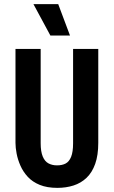

<svg xmlns="http://www.w3.org/2000/svg" viewBox="-20 -897 551 930"><path d="M258 13Q208 13 172.5 -1.5Q137 -16 114.5 -40.5Q92 -65 79 -94.5Q66 -124 60.5 -153Q55 -182 55 -205V-660H177V-203Q177 -163 187 -139Q197 -115 215 -105.5Q233 -96 256 -96Q281 -96 298 -105Q315 -114 324.5 -137.5Q334 -161 334 -203V-660H456V-205Q456 -145 441 -103Q426 -61 399 -35.5Q372 -10 336 1.5Q300 13 258 13ZM224 -725 142 -877H262L319 -725Z"/></svg>

Font: Bricolage Grotesque Condensed SemiBold
Style: Regular
Weight: 600
Width: 3
Designer: Mathieu Triay
Foundry: Atelier Triay
Version: Version 1.000;gftools[0.9.30]